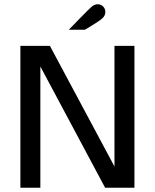

<svg xmlns="http://www.w3.org/2000/svg" viewBox="-20 -884 729 904"><path d="M76 0V-668H215L519 -100V-668H613V0H475L170 -571V0ZM304 -744Q307 -747 321.5 -762Q336 -777 354.5 -796Q373 -815 389 -831Q405 -847 411 -852Q425 -864 440 -864Q455 -864 465.5 -853.5Q476 -843 476 -828Q476 -809 460 -796Q452 -789 433.5 -777Q415 -765 399 -755.5Q383 -746 380 -744Z"/></svg>

Font: Atkinson Hyperlegible
Style: Regular
Weight: 400
Designer: Elliott Scott, Megan Eiswerth, Linus Boman, Theodore Petrosky
Foundry: Braille Institute
Version: Version 1.006; ttfautohint (v1.8.3)